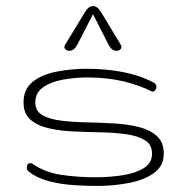

<svg xmlns="http://www.w3.org/2000/svg" viewBox="-20 -612 617 637"><path d="M301.3 4.9Q266.6 4.9 224.6 2.2Q182.6 -0.5 143.3 -10.5Q104 -20.5 75.7 -42.5Q68.8 -47.9 68.8 -55.2Q68.8 -70.8 81.5 -70.8Q85.4 -70.8 87.4 -68.8Q128.4 -40.5 181.6 -32.2Q234.9 -23.9 296.4 -23.9Q345.2 -23.9 388.2 -30.8Q431.2 -37.6 457.8 -54.7Q484.4 -71.8 484.4 -102.1Q484.4 -131.8 461.2 -146.5Q438 -161.1 400.1 -166.5Q362.3 -171.9 316.9 -172.9Q271.5 -173.8 225.8 -175.8Q180.2 -177.7 142.3 -186.3Q104.5 -194.8 81.3 -214.8Q58.1 -234.9 58.1 -272Q58.1 -316.9 89.1 -341.1Q120.1 -365.2 168.5 -374.5Q216.8 -383.8 268.6 -383.8Q331.1 -383.8 387.5 -373Q443.8 -362.3 490.2 -337.9Q498 -333.5 499 -324.2Q499 -317.9 495.1 -313Q491.2 -308.1 486.3 -308.1Q483.4 -308.1 482.4 -309.1Q440.9 -330.1 387.7 -342.5Q334.5 -355 270.5 -355Q226.6 -355 186.8 -347.4Q147 -339.8 122.1 -321.8Q97.2 -303.7 97.2 -272Q97.2 -243.7 120.4 -230.2Q143.6 -216.8 181.4 -211.9Q219.2 -207 264.9 -206.1Q310.5 -205.1 356 -202.6Q401.4 -200.2 439.2 -190.9Q477.1 -181.6 500.2 -160.9Q523.4 -140.1 523.4 -102.1Q523.4 -62 491.9 -38.8Q460.4 -15.6 409.7 -5.4Q358.9 4.9 301.3 4.9ZM210 -443.4Q201.7 -443.4 196.3 -449.2Q190.9 -455.1 196.3 -463.9L262.7 -573.2Q274.4 -591.8 288.6 -591.8Q302.7 -591.8 314.5 -573.2L380.4 -463.9Q385.7 -455.1 380.4 -449.2Q375 -443.4 366.7 -443.4Q350.6 -443.4 340.3 -463.4L288.6 -564.9L236.3 -463.4Q225.6 -443.4 210 -443.4Z"/></svg>

Font: Gruppo
Style: Regular
Weight: 400
Designer: Vernon Adams
Foundry: Vernon Adams
Version: Version 1.001; ttfautohint (v1.8.4.7-5d5b);gftools[0.9.28]